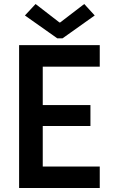

<svg xmlns="http://www.w3.org/2000/svg" viewBox="-20 -947 574 967"><path d="M76.2 -719.7H482.4V-611.3H195.3V-418H435.5V-312.5H195.3V-108.4H482.4V0H76.2ZM279.3 -834H283.2L404.3 -926.8L457 -869.1L294.9 -753.9H268.6L105.5 -869.1L159.2 -926.8Z"/></svg>

Font: Reddit Sans Vanilla SemiBold
Style: Regular
Weight: 600
Designer: Stephen Hutchings
Foundry: Reddit
Version: Version 1.013